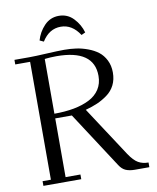

<svg xmlns="http://www.w3.org/2000/svg" viewBox="-96 -970 855 1044"><g transform="rotate(-10 331.5 -448.0)"><path d="M22 -676.8V-702.1H104Q136.7 -702.1 200.2 -705.6Q263.7 -709 297.9 -709Q331.5 -709 363.3 -704.6Q395 -700.2 427.2 -688.2Q459.5 -676.3 483.2 -658.2Q506.8 -640.1 522 -610.1Q537.1 -580.1 537.1 -542Q537.1 -502.9 522 -472.7Q506.8 -442.4 479.2 -422.4Q451.7 -402.3 423.1 -389.9Q394.5 -377.4 356.9 -367.2L537.1 -91.8Q563 -53.2 586.7 -39.6Q610.4 -25.9 643.1 -25.9V0H563Q534.2 0 513.7 -8.5Q493.2 -17.1 478 -41L276.9 -350.1H185.1V-25.9H267.1V0H58.1V-25.9H104V-676.8ZM174.8 -782.2Q187.5 -827.1 220.2 -861.6Q252.9 -896 300.8 -896Q348.6 -896 381.3 -861.6Q414.1 -827.1 426.8 -782.2L404.8 -772Q363.3 -835.9 300.8 -835.9Q236.3 -835.9 196.8 -772ZM185.1 -376Q244.6 -376 293 -385Q341.3 -394 378.7 -412.8Q416 -431.6 436.5 -463.1Q457 -494.6 457 -537.1Q457 -682.1 250 -682.1Q233.9 -682.1 217.8 -681.2Q201.7 -680.2 193.4 -679.2L185.1 -678.2Z"/></g></svg>

Font: Dehuti
Style: Book
Weight: 400
Version: Version 1.2